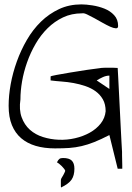

<svg xmlns="http://www.w3.org/2000/svg" viewBox="-20 -668 589 858"><path d="M468.8 -64.5Q430.7 -44.9 401.4 -33.2Q372.1 -21.5 344.7 -15.1Q317.4 -8.8 289.6 -6.8Q261.7 -4.9 225.6 -4.9Q177.7 -4.9 139.6 -16.1Q101.6 -27.3 74.7 -50.3Q47.9 -73.2 33.2 -108.9Q18.6 -144.5 18.6 -195.3Q18.6 -241.2 27.8 -292Q37.1 -342.8 55.2 -393.1Q73.2 -443.4 100.1 -489.7Q127 -536.1 163.1 -571.3Q199.2 -606.4 244.1 -627.4Q289.1 -648.4 343.8 -648.4Q364.3 -648.4 392.6 -644Q420.9 -639.6 446.8 -629.4Q472.7 -619.1 490.2 -600.1Q507.8 -581.1 507.8 -551.8Q507.8 -541 497.6 -541.5Q487.3 -542 472.2 -548.8Q457 -555.7 438 -566.4Q418.9 -577.1 401.4 -586.9Q383.8 -596.7 369.1 -603.5Q354.5 -610.4 346.7 -608.4Q299.8 -608.4 261.7 -590.3Q223.6 -572.3 192.9 -542Q162.1 -511.7 139.2 -472.2Q116.2 -432.6 101.1 -389.6Q85.9 -346.7 78.6 -304.2Q71.3 -261.7 71.3 -223.6Q64.5 -177.7 76.7 -144Q88.9 -110.4 113.3 -88.4Q137.7 -66.4 171.9 -55.7Q206.1 -44.9 242.7 -43.5Q279.3 -42 315.4 -50.3Q351.6 -58.6 381.3 -75.2Q411.1 -91.8 430.2 -116.2Q449.2 -140.6 452.1 -170.9Q452.1 -202.1 439.9 -223.6Q427.7 -245.1 407.7 -259.8Q387.7 -274.4 361.8 -283.2Q335.9 -292 309.1 -296.9Q282.2 -301.8 255.4 -303.7Q228.5 -305.7 206.1 -308.6V-326.2Q206.1 -328.1 231.9 -333Q257.8 -337.9 293.5 -343.8Q329.1 -349.6 367.2 -355.5Q405.3 -361.3 431.6 -364.3Q431.6 -364.3 436.5 -364.7Q441.4 -365.2 447.3 -365.2Q453.1 -365.2 459 -365.2Q464.8 -365.2 468.8 -365.2Q470.7 -365.2 476.1 -365.2Q481.4 -365.2 487.3 -365.2Q493.2 -365.2 498.5 -364.7Q503.9 -364.3 505.9 -364.3Q506.8 -350.6 508.3 -320.8Q509.8 -291 511.7 -254.4Q513.7 -217.8 515.6 -176.8Q517.6 -135.7 519.5 -99.1Q521.5 -62.5 522.9 -33.2Q524.4 -3.9 525.4 10.7Q525.4 14.6 525.4 25.4Q525.4 36.1 525.9 48.3Q526.4 60.5 526.4 70.8Q526.4 81.1 526.4 85.9H505.9ZM468.8 -270.5V-330.1Q454.1 -330.1 438.5 -322.8Q422.9 -315.4 412.1 -308.6ZM271.5 95.7Q271.5 92.8 266.6 86.4Q261.7 80.1 255.9 74.2Q250 68.4 243.7 63.5Q237.3 58.6 234.4 57.6Q240.2 45.9 245.6 42Q251 38.1 261.7 38.1Q289.1 38.1 300.8 49.8Q312.5 61.5 312.5 85.9Q312.5 116.2 299.8 134.8Q287.1 153.3 252.9 169.9Q252 168 252 161.1Q252 154.3 252 151.4Q252 148.4 252 141.1Q252 133.8 252.9 132.8Q252.9 130.9 256.3 125.5Q259.8 120.1 263.2 113.8Q266.6 107.4 269 102.1Q271.5 96.7 271.5 95.7Z"/></svg>

Font: Annie Use Your Telescope
Style: Regular
Weight: 400
Version: Version 1.003 2001